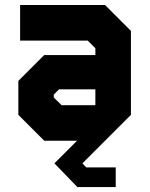

<svg xmlns="http://www.w3.org/2000/svg" viewBox="-20 -560 595 764"><path d="M288 184.5 196.5 90 286.5 0H156L53 -103V-238L156 -341H359.5V-368L329 -398.5H60V-540H398L501 -437V-103L308 90L323 106H440.5V184.5ZM225 -141.5H359.5V-204.5H215L194 -183.5V-172Z"/></svg>

Font: Tourney Condensed Black
Style: Regular
Weight: 900
Width: 3
Designer: Tyler Finck
Foundry: Etcetera Type Co
Version: Version 1.010; ttfautohint (v1.8.3)